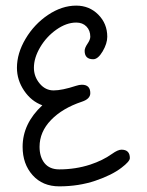

<svg xmlns="http://www.w3.org/2000/svg" viewBox="-20 -660 520 680"><path d="M40 -419.9Q40 -471.2 70.6 -522.7Q101.1 -574.2 150.1 -607.2Q199.2 -640.1 250 -640.1Q296.4 -640.1 328.1 -608.2Q359.9 -576.2 359.9 -529.8Q359.9 -505.9 343.5 -478Q327.1 -450.2 310.1 -450.2Q279.8 -450.2 279.8 -480Q279.8 -490.2 289.8 -504.9Q299.8 -519.5 299.8 -529.8Q299.8 -552.2 286.1 -566.2Q272.5 -580.1 250 -580.1Q215.3 -580.1 179.9 -555.2Q144.5 -530.3 122.3 -492.7Q100.1 -455.1 100.1 -419.9Q100.1 -388.7 120.4 -364.3Q140.6 -339.8 169.9 -339.8Q199.7 -339.8 249 -356Q260.7 -359.9 270 -359.9Q299.8 -359.9 299.8 -330.1Q299.8 -309.6 270 -299.8Q201.2 -276.9 160.6 -234.9Q120.1 -192.9 120.1 -140.1Q120.1 -104 137.9 -82Q155.8 -60.1 189.9 -60.1Q247.6 -60.1 299.8 -77.1Q344.2 -91.8 377 -115.2Q397.5 -129.9 410.2 -129.9Q439.9 -129.9 439.9 -100.1Q439.9 -88.4 410.2 -65.9Q376 -39.6 317.9 -20Q258.8 0 189.9 0Q130.9 0 95.5 -39.6Q60.1 -79.1 60.1 -140.1Q60.1 -222.2 129.9 -287.1Q90.8 -301.3 65.4 -338.9Q40 -376.5 40 -419.9Z"/></svg>

Font: Pecita
Style: Book
Weight: 400
Width: 6
Version: Version 3.4.1